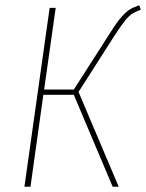

<svg xmlns="http://www.w3.org/2000/svg" viewBox="-20 -711 556 731"><path d="M516 -674Q497 -667 484.5 -659.5Q472 -652 456.5 -633Q441 -614 417 -577L279 -361L432 0H409L261 -350H145L96 0H73L169 -681H192L148 -370H261L402 -590Q426 -628 443 -647Q460 -666 473.5 -674.5Q487 -683 510 -691Z"/></svg>

Font: Fira Sans Condensed Thin
Style: Italic
Weight: 250
Width: 3
Italic angle: -8°
Designer: Carrois Corporate & Edenspiekermann AG
Foundry: Carrois Corporate GbR & Edenspiekermann AG
Version: Version 4.203